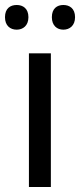

<svg xmlns="http://www.w3.org/2000/svg" viewBox="-31 -750 321 770"><path d="M-11 -681C-11 -647 10 -631 36 -631C61 -631 83 -647 83 -681C83 -716 61 -730 36 -730C10 -730 -11 -716 -11 -681ZM177 -681C177 -647 198 -631 223 -631C248 -631 270 -647 270 -681C270 -716 248 -730 223 -730C198 -730 177 -716 177 -681ZM173 0V-536H85V0Z"/></svg>

Font: Noto Sans Hebrew Droid
Style: Bold
Weight: 700
Designer: Monotype Design Team
Foundry: Monotype Imaging Inc.
Version: Version 1.100